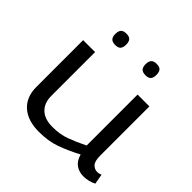

<svg xmlns="http://www.w3.org/2000/svg" viewBox="-187 -908 1090 1090"><g transform="rotate(45 357.5 -363.0)"><path d="M273 10Q182 10 132 -35Q82 -80 82 -160V-536H178V-183Q178 -128 211 -96Q244 -64 308 -64Q367 -64 414.5 -81.5Q462 -99 519 -127V-536H614V-141Q614 -96 630 -79.5Q646 -63 667 -63Q682 -63 696 -70L707 -9Q691 0 670.5 5Q650 10 629 10Q594 10 568 -8.5Q542 -27 531 -67Q465 -32 406 -11Q347 10 273 10ZM473 -645Q449 -645 439 -656.5Q429 -668 429 -690Q429 -713 439 -724.5Q449 -736 473 -736Q497 -736 506.5 -724.5Q516 -713 516 -690Q516 -668 506.5 -656.5Q497 -645 473 -645ZM230 -645Q206 -645 196 -656.5Q186 -668 186 -690Q186 -713 196 -724.5Q206 -736 230 -736Q254 -736 263.5 -724.5Q273 -713 273 -690Q273 -668 263.5 -656.5Q254 -645 230 -645Z"/></g></svg>

Font: Georama Extended
Style: Regular
Weight: 400
Width: 7
Designer: Jean-Baptiste Levee
Foundry: Production Type
Version: Version 1.000